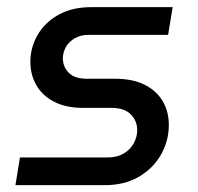

<svg xmlns="http://www.w3.org/2000/svg" viewBox="-20 -531 567 550"><path d="M24.2 -0.6 37.2 -80H288.2Q315.2 -80 334 -91Q352.8 -102 362.9 -120.1Q373 -138.2 373 -158.2Q373 -185 354.5 -203.5Q336 -222 299.2 -222H217.2Q169.8 -222 136.1 -239Q102.4 -256 84.7 -286Q67 -316 67 -354.4Q67 -394 87.1 -429.8Q107.2 -465.6 146.5 -488.1Q185.8 -510.6 242.8 -510.6H474.6L461.6 -431.2H234.6Q211.4 -431.2 194.7 -421.6Q178 -412 169.3 -397.2Q160.6 -382.4 160 -365Q160 -339.4 177 -322.4Q194 -305.4 229.4 -305.4H309.6Q360.4 -305.4 394.4 -288.2Q428.4 -271 446 -241.3Q463.6 -211.6 463.6 -173Q463.6 -127.8 441.3 -88.3Q419 -48.8 377.9 -24.7Q336.8 -0.6 280.4 -0.6Z"/></svg>

Font: MuseoModerno Thin
Style: Italic
Weight: 100
Italic angle: -9°
Designer: Pablo Cosgaya, Héctor Gatti, Marcela Romero, and the Authors of The MuseoModerno Project.
Foundry: Omnibus-Type Team
Version: Version 1.003